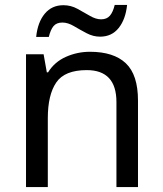

<svg xmlns="http://www.w3.org/2000/svg" viewBox="-20 -755 658 775"><path d="M343 -546Q439 -546 488 -499.5Q537 -453 537 -349V0H450V-343Q450 -472 330 -472Q241 -472 207 -422Q173 -372 173 -278V0H85V-536H156L169 -463H174Q200 -505 246 -525.5Q292 -546 343 -546ZM126 -606Q132 -665 160.5 -699.5Q189 -734 236 -734Q266 -734 292.5 -719.5Q319 -705 343 -691Q367 -677 388 -677Q411 -677 423.5 -691.5Q436 -706 443 -735H493Q487 -677 459 -642Q431 -607 384 -607Q356 -607 329.5 -621Q303 -635 278.5 -649.5Q254 -664 232 -664Q208 -664 196 -649.5Q184 -635 177 -606Z"/></svg>

Font: Noto Sans Tifinagh Air
Style: Regular
Weight: 400
Designer: JamraPatel
Foundry: JamraPatel LLC
Version: Version 2.006; ttfautohint (v1.8.4.7-5d5b)